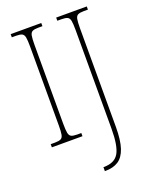

<svg xmlns="http://www.w3.org/2000/svg" viewBox="-172 -806 901 1138"><g transform="rotate(-20 278.5 -237.0)"><path d="M40 0V-20H67Q92 -20 104 -26Q116 -32 119.5 -51Q123 -70 123 -108V-606Q123 -645 119.5 -663.5Q116 -682 104 -688Q92 -694 67 -694H40V-714H233V-694H207Q182 -694 170 -688Q158 -682 154.5 -663.5Q151 -645 151 -606V-108Q151 -70 154.5 -51Q158 -32 170 -26Q182 -20 207 -20H233V0ZM287 240V215H290Q358 215 384 170Q410 125 410 16V-606Q410 -645 406.5 -663.5Q403 -682 391 -688Q379 -694 354 -694H327V-714H520V-694H494Q469 -694 457 -688Q445 -682 441.5 -663.5Q438 -645 438 -606V15Q438 100 421.5 149Q405 198 372.5 219Q340 240 290 240Z"/></g></svg>

Font: Noto Serif Ethiopic Condensed Thin
Style: Regular
Weight: 100
Width: 3
Designer: Monotype Design Team
Foundry: Monotype Imaging Inc.
Version: Version 2.102; ttfautohint (v1.8.4.7-5d5b)